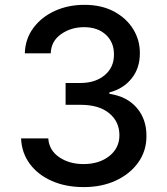

<svg xmlns="http://www.w3.org/2000/svg" viewBox="-20 -757 684 787"><path d="M323.2 9.9Q249.6 9.9 192.5 -15.3Q135.3 -40.5 102.1 -85.4Q68.9 -130.3 66.4 -189.6H177.9Q181.1 -141.3 222.3 -112.9Q263.5 -84.5 322.4 -84.5Q386.7 -84.5 428.1 -117.4Q469.5 -150.2 469.5 -203.1Q469.5 -258.2 427.7 -292.8Q386 -327.4 310.4 -327.4H248.9V-416.9H310.4Q370.7 -416.9 409.1 -448.9Q447.4 -480.8 447.1 -533.4Q447.4 -583.8 413.9 -614.7Q380.3 -645.6 324.6 -645.6Q271 -645.6 230.3 -617Q189.6 -588.4 187.9 -538.4H81.7Q83.5 -597.7 116.7 -642.4Q149.9 -687.1 204.5 -712.2Q259.2 -737.2 326 -737.2Q396 -737.2 447.1 -709.9Q498.2 -682.5 525.9 -637.6Q553.6 -592.7 553.3 -539.1Q553.6 -478 519.5 -435.4Q485.4 -392.8 428.3 -378.2V-372.5Q500.7 -361.5 540.7 -315Q580.6 -268.5 580.3 -199.6Q580.6 -139.2 547.2 -91.8Q513.8 -44.4 455.6 -17.2Q397.4 9.9 323.2 9.9Z"/></svg>

Font: Inter UI Medium
Style: Regular
Weight: 500
Designer: Rasmus Andersson
Foundry: rsms
Version: 3.2;8d6f07862